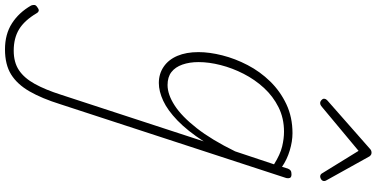

<svg xmlns="http://www.w3.org/2000/svg" viewBox="-522 -486 1510 770"><g transform="rotate(90 233.0 -101.0)"><path d="M46 634Q-15 634 -58.5 606Q-102 578 -130 529Q-133 521 -132 515Q-131 509 -121 503Q-113 497 -107.5 499Q-102 501 -99 507Q-70 556 -34.5 577.5Q1 599 51 599Q98 599 129.5 578Q161 557 184.5 514.5Q208 472 228 409L415 -163Q373 -98 331.5 -58Q290 -18 252 -0.5Q214 17 181 17Q144 17 115.5 -2.5Q87 -22 72 -57.5Q57 -93 57 -142Q57 -186 70 -237.5Q83 -289 109 -339Q135 -389 174.5 -429.5Q214 -470 266 -494.5Q318 -519 382 -519Q415 -519 451.5 -508Q488 -497 517 -477L524 -500Q527 -508 532 -511.5Q537 -515 547 -515Q559 -515 561.5 -508.5Q564 -502 562 -494L266 412Q243 486 214.5 535.5Q186 585 146.5 609.5Q107 634 46 634ZM189 -18Q227 -18 271 -46.5Q315 -75 362 -135Q409 -195 455 -289L507 -445Q467 -470 435.5 -477.5Q404 -485 376 -485Q322 -485 278 -463Q234 -441 200.5 -404.5Q167 -368 144 -323Q121 -278 109 -231Q97 -184 97 -142Q97 -106 107 -77.5Q117 -49 137 -33.5Q157 -18 189 -18ZM261 -630Q255 -630 249.5 -635Q244 -640 244 -645Q244 -649 245.5 -652Q247 -655 251 -659L443 -828Q448 -833 452 -834.5Q456 -836 460 -836Q464 -836 467.5 -834.5Q471 -833 475 -828L569 -659Q571 -656 572.5 -652.5Q574 -649 574 -646Q574 -639 568 -634.5Q562 -630 556 -630Q552 -630 548.5 -632Q545 -634 543 -638L453 -784L279 -639Q272 -633 268.5 -631.5Q265 -630 261 -630Z"/></g></svg>

Font: Playwrite CU Thin
Style: Regular
Weight: 250
Designer: Veronika Burian, José Scaglione
Foundry: TypeTogether
Version: Version 1.002